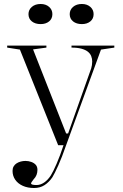

<svg xmlns="http://www.w3.org/2000/svg" viewBox="-20 -729 619 964"><path d="M151 215Q119 215 94.5 204Q70 193 56.5 173.5Q43 154 43 129Q43 116 48.5 106.5Q54 97 63.5 91Q73 85 84.5 82Q96 79 108 79Q123 79 137 84Q151 89 159.5 98.5Q168 108 168 124Q168 137 163.5 149Q159 161 149 171Q143 179 139.5 184Q136 189 136 192Q136 200 164 200Q183 200 201.5 187.5Q220 175 235 152Q247 133 264.5 92.5Q282 52 299 0H272L80 -480L16 -490V-500H213V-490L146 -481L312 -59H322L438 -386Q440 -393 441.5 -402Q443 -411 443 -420Q443 -434 438 -447Q433 -460 421 -469.5Q409 -479 389 -484.5Q369 -490 339 -490V-500H554V-490L487 -480L312 0Q291 61 272.5 102Q254 143 243 161Q226 186 203.5 200.5Q181 215 151 215ZM391 -709Q417 -709 433.5 -694.5Q450 -680 450 -658Q450 -635 433.5 -621.5Q417 -608 391 -608Q364 -608 347 -621.5Q330 -635 330 -658Q330 -680 347 -694.5Q364 -709 391 -709ZM184 -709Q210 -709 226.5 -694.5Q243 -680 243 -658Q243 -635 226.5 -621.5Q210 -608 184 -608Q157 -608 140 -621.5Q123 -635 123 -658Q123 -680 140 -694.5Q157 -709 184 -709Z"/></svg>

Font: Kalnia Thin Light
Style: Regular
Weight: 300
Version: Version 1.105